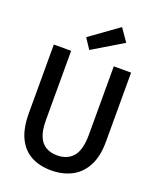

<svg xmlns="http://www.w3.org/2000/svg" viewBox="-184 -1137 1036 1261"><g transform="rotate(20 334.0 -507.0)"><path d="M329 15Q249 15 189.5 -16.5Q130 -48 97 -115Q64 -182 64 -289V-768H185V-286Q185 -212 203.5 -169.5Q222 -127 255.5 -109Q289 -91 332 -91Q403 -91 443 -137Q483 -183 483 -292V-768H604V-286Q604 -182 568.5 -115.5Q533 -49 471 -17Q409 15 329 15ZM295 -814 247 -886 446 -1029 507 -941Z"/></g></svg>

Font: Yaldevi ExtraLight SemiBold
Style: Regular
Weight: 600
Version: Version 1.100